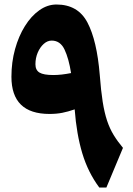

<svg xmlns="http://www.w3.org/2000/svg" viewBox="-20 -840 595 860"><path d="M530.8 -177.7 456.5 0H424.8Q374.5 -67.4 348.6 -153.3Q322.8 -239.3 314.5 -350.1Q284.7 -339.8 258.8 -334.7Q232.9 -329.6 201.7 -329.6Q31.2 -329.6 31.2 -496.1Q31.2 -561.5 47.4 -619.9Q63.5 -678.2 91.6 -723.1Q119.6 -768.1 156 -793.9Q192.4 -819.8 232.9 -819.8Q329.1 -819.8 371.6 -739.3Q414.1 -658.7 426.8 -504.9Q432.1 -434.1 439.9 -384.5Q447.8 -335 459.7 -299.3Q471.7 -263.7 489 -235.4Q506.3 -207 530.8 -177.7ZM298.3 -512.7Q288.1 -578.1 269 -618.2Q250 -658.2 211.4 -658.2Q192.4 -658.2 175.8 -643.3Q159.2 -628.4 148.9 -604.2Q138.7 -580.1 138.7 -552.2Q138.7 -525.9 157 -514.9Q175.3 -503.9 218.8 -503.9Q254.4 -503.9 298.3 -512.7Z"/></svg>

Font: Pinar DS1 ExtraBold
Style: Regular
Weight: 800
Designer: Amin Abedi
Version: Version 3.000